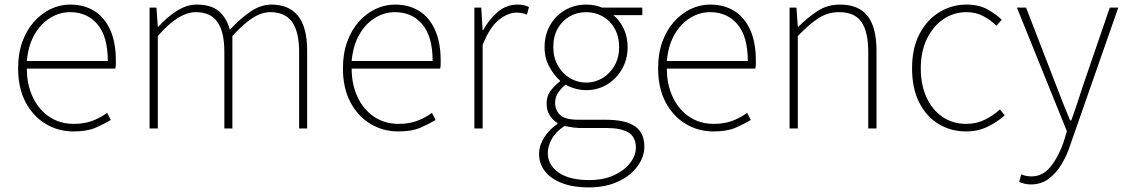

<svg xmlns="http://www.w3.org/2000/svg" viewBox="-20 -560 4908 837"><path d="M300 13Q234 13 179 -20Q124 -53 91.5 -114.5Q59 -176 59 -262Q59 -327 77.5 -378Q96 -429 128.5 -465.5Q161 -502 201.5 -521Q242 -540 286 -540Q347 -540 391.5 -512Q436 -484 460.5 -429.5Q485 -375 485 -297Q485 -289 485 -280.5Q485 -272 483 -261H97Q97 -192 122.5 -137.5Q148 -83 194 -51.5Q240 -20 302 -20Q347 -20 382 -33Q417 -46 447 -68L463 -37Q433 -19 396 -3Q359 13 300 13ZM97 -294H450Q450 -401 405 -454Q360 -507 286 -507Q239 -507 198 -481.5Q157 -456 130 -408.5Q103 -361 97 -294Z M632 0V-527H662L668 -443H670Q706 -484 750 -512Q794 -540 837 -540Q902 -540 935.5 -510Q969 -480 982 -430Q1029 -481 1073.5 -510.5Q1118 -540 1163 -540Q1240 -540 1279.5 -490.5Q1319 -441 1319 -339V0H1284V-334Q1284 -421 1253.5 -464Q1223 -507 1159 -507Q1120 -507 1080 -481Q1040 -455 993 -403V0H958V-334Q958 -421 928 -464Q898 -507 834 -507Q796 -507 754.5 -481Q713 -455 668 -403V0Z M1716 13Q1650 13 1595 -20Q1540 -53 1507.5 -114.5Q1475 -176 1475 -262Q1475 -327 1493.5 -378Q1512 -429 1544.5 -465.5Q1577 -502 1617.5 -521Q1658 -540 1702 -540Q1763 -540 1807.5 -512Q1852 -484 1876.5 -429.5Q1901 -375 1901 -297Q1901 -289 1901 -280.5Q1901 -272 1899 -261H1513Q1513 -192 1538.5 -137.5Q1564 -83 1610 -51.5Q1656 -20 1718 -20Q1763 -20 1798 -33Q1833 -46 1863 -68L1879 -37Q1849 -19 1812 -3Q1775 13 1716 13ZM1513 -294H1866Q1866 -401 1821 -454Q1776 -507 1702 -507Q1655 -507 1614 -481.5Q1573 -456 1546 -408.5Q1519 -361 1513 -294Z M2048 0V-527H2078L2084 -428H2086Q2112 -476 2150 -508Q2188 -540 2235 -540Q2249 -540 2261 -538Q2273 -536 2286 -529L2277 -496Q2264 -501 2255 -503Q2246 -505 2230 -505Q2195 -505 2155 -473.5Q2115 -442 2084 -364V0Z M2546 257Q2479 257 2430.5 238.5Q2382 220 2356 187Q2330 154 2330 110Q2330 75 2351.5 40.5Q2373 6 2410 -20V-24Q2390 -36 2376.5 -57Q2363 -78 2363 -108Q2363 -144 2383.5 -168.5Q2404 -193 2421 -205V-209Q2396 -231 2375 -268.5Q2354 -306 2354 -354Q2354 -408 2378 -450Q2402 -492 2443.5 -516Q2485 -540 2535 -540Q2558 -540 2575.5 -536Q2593 -532 2604 -527H2780V-494H2654Q2682 -471 2699 -435Q2716 -399 2716 -354Q2716 -302 2692 -259.5Q2668 -217 2627 -192Q2586 -167 2535 -167Q2513 -167 2488.5 -173.5Q2464 -180 2446 -191Q2428 -177 2414 -157.5Q2400 -138 2400 -111Q2400 -81 2421 -59.5Q2442 -38 2503 -38H2620Q2707 -38 2748 -9.5Q2789 19 2789 80Q2789 124 2759 165Q2729 206 2674.5 231.5Q2620 257 2546 257ZM2535 -200Q2574 -200 2606.5 -219.5Q2639 -239 2659 -274Q2679 -309 2679 -354Q2679 -401 2659.5 -435.5Q2640 -470 2607.5 -488.5Q2575 -507 2535 -507Q2496 -507 2463.5 -488.5Q2431 -470 2411.5 -436Q2392 -402 2392 -354Q2392 -309 2412 -274Q2432 -239 2464.5 -219.5Q2497 -200 2535 -200ZM2548 225Q2611 225 2656.5 204Q2702 183 2727 150.5Q2752 118 2752 84Q2752 37 2719.5 17.5Q2687 -2 2625 -2H2505Q2500 -2 2481.5 -4Q2463 -6 2441 -11Q2402 15 2385 46.5Q2368 78 2368 107Q2368 159 2415 192Q2462 225 2548 225Z M3090 13Q3024 13 2969 -20Q2914 -53 2881.5 -114.5Q2849 -176 2849 -262Q2849 -327 2867.5 -378Q2886 -429 2918.5 -465.5Q2951 -502 2991.5 -521Q3032 -540 3076 -540Q3137 -540 3181.5 -512Q3226 -484 3250.5 -429.5Q3275 -375 3275 -297Q3275 -289 3275 -280.5Q3275 -272 3273 -261H2887Q2887 -192 2912.5 -137.5Q2938 -83 2984 -51.5Q3030 -20 3092 -20Q3137 -20 3172 -33Q3207 -46 3237 -68L3253 -37Q3223 -19 3186 -3Q3149 13 3090 13ZM2887 -294H3240Q3240 -401 3195 -454Q3150 -507 3076 -507Q3029 -507 2988 -481.5Q2947 -456 2920 -408.5Q2893 -361 2887 -294Z M3422 0V-527H3452L3458 -443H3460Q3501 -484 3544 -512Q3587 -540 3642 -540Q3723 -540 3762 -490.5Q3801 -441 3801 -339V0H3765V-334Q3765 -421 3735.5 -464Q3706 -507 3638 -507Q3589 -507 3548.5 -481Q3508 -455 3458 -403V0Z M4192 13Q4125 13 4071.5 -19.5Q4018 -52 3987 -113.5Q3956 -175 3956 -262Q3956 -351 3989 -413Q4022 -475 4076 -507.5Q4130 -540 4193 -540Q4247 -540 4284 -519.5Q4321 -499 4347 -474L4324 -448Q4298 -473 4266 -490Q4234 -507 4193 -507Q4137 -507 4092 -476Q4047 -445 4020.5 -390Q3994 -335 3994 -262Q3994 -190 4019 -135.5Q4044 -81 4088.5 -50.5Q4133 -20 4193 -20Q4237 -20 4274 -38.5Q4311 -57 4339 -83L4360 -57Q4327 -28 4285 -7.5Q4243 13 4192 13Z M4474 244Q4461 244 4447 241Q4433 238 4423 233L4432 200Q4440 204 4452 206.5Q4464 209 4476 209Q4526 209 4560 166.5Q4594 124 4616 61L4631 12L4413 -527H4453L4586 -183Q4599 -149 4614.5 -109.5Q4630 -70 4645 -35H4650Q4663 -70 4676 -109.5Q4689 -149 4700 -183L4818 -527H4855L4645 74Q4632 115 4609 154Q4586 193 4553 218.5Q4520 244 4474 244Z"/></svg>

Font: Shanggu Sans SC VF
Style: Regular
Weight: 250
Designer: GuiWonder
Version: Version 1.021